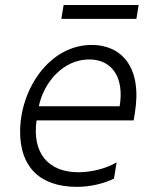

<svg xmlns="http://www.w3.org/2000/svg" viewBox="-20 -731 627 761"><path d="M529.5 -711.3H232.2L223 -656.2H520.6ZM343.8 -552.9C175.4 -552.9 59.7 -377.1 59.7 -208.5C59.7 -74.6 132.8 9.6 285.2 9.6C338.1 9.6 392.4 -3.6 431.8 -23.1L442.1 -87.4C402.3 -63.6 343.8 -48.3 290.8 -48.3C172.6 -48.3 106.5 -122.9 125 -253.9H509.9L514.9 -285.2C544 -467.7 459.2 -552.9 343.8 -552.9ZM454.2 -309.7H133.9C153.8 -405.9 231.5 -495.4 333.5 -495.4C427.2 -495.4 472.7 -420.1 454.2 -309.7Z"/></svg>

Font: TID UI Light
Style: Italic
Weight: 300
Italic angle: -9.39999°
Designer: The TID Project Authors
Foundry: Bakken & Bæck
Version: Version 1.001;hotconv 1.0.109;makeotfexe 2.5.65596